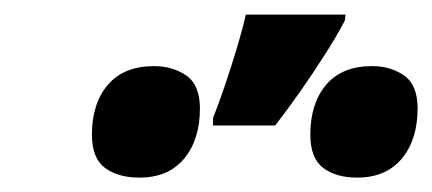

<svg xmlns="http://www.w3.org/2000/svg" viewBox="-20 -858 594 264"><path d="M272.9 -685.5V-695.8Q279.8 -712.9 289.1 -740Q298.3 -767.1 306.4 -794.2Q314.5 -821.3 317.9 -837.9H455.1L454.1 -829.6Q443.4 -809.1 427.2 -783.7Q411.1 -758.3 393.3 -732.9Q375.5 -707.5 358.4 -685.5ZM171.9 -613.8Q142.1 -613.8 124.3 -627.2Q106.4 -640.6 106.4 -672.9Q106.4 -715.8 128.4 -741.5Q150.4 -767.1 191.9 -767.1Q217.3 -767.1 236.1 -754.2Q254.9 -741.2 254.9 -709Q254.9 -666 233.2 -639.9Q211.4 -613.8 171.9 -613.8ZM471.2 -613.8Q441.9 -613.8 424.3 -627.2Q406.7 -640.6 406.7 -672.9Q406.7 -715.8 428.5 -741.5Q450.2 -767.1 491.7 -767.1Q517.1 -767.1 535.6 -754.2Q554.2 -741.2 554.2 -709Q554.2 -666 532.5 -639.9Q510.7 -613.8 471.2 -613.8Z"/></svg>

Font: Open Sans SemiCondensed ExtraBold
Style: Italic
Weight: 800
Width: 4
Italic angle: -12°
Designer: Monotype Design Team
Foundry: Monotype Imaging Inc.
Version: Version 3.003